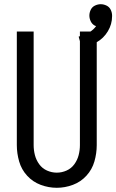

<svg xmlns="http://www.w3.org/2000/svg" viewBox="-20 -885 553 913"><path d="M369 -656 354 -711Q414 -727 437 -761L431 -763Q418 -770 411.5 -783.5Q405 -797 405 -811Q405 -825 411.5 -838.5Q418 -852 431.5 -858.5Q445 -865 459 -865Q473 -865 486.5 -858.5Q500 -852 506.5 -838.5Q513 -825 513 -811V-809V-808Q513 -770 493 -736.5Q473 -703 439.5 -684Q406 -665 369 -656ZM250 8Q211 8 173.5 -6Q136 -20 109 -49.5Q82 -79 71 -117.5Q60 -156 60 -195V-735H140V-195Q140 -171 146 -147.5Q152 -124 166.5 -104Q181 -84 203.5 -74Q226 -64 250 -64Q274 -64 296.5 -74Q319 -84 333.5 -104Q348 -124 354 -147.5Q360 -171 360 -195V-735H440V-195Q440 -156 429 -117.5Q418 -79 391 -49.5Q364 -20 326.5 -6Q289 8 250 8Z"/></svg>

Font: Iosevka SS08
Style: Regular
Weight: 400
Monospace: yes
Designer: Belleve Invis
Foundry: Belleve Invis
Version: 2.1.0; ttfautohint (v1.8.2)